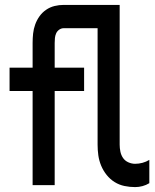

<svg xmlns="http://www.w3.org/2000/svg" viewBox="-20 -755 634 783"><path d="M531 8Q509 8 487.5 3.5Q466 -1 447.5 -12.5Q429 -24 415 -41.5Q401 -59 392.5 -79.5Q384 -100 381 -121.5Q378 -143 378 -165V-640H240Q230 -640 221.5 -634Q213 -628 209 -619Q205 -610 204 -600Q203 -590 203 -580V-479H323V-384H203V0H113V-384H19V-479H113V-580Q113 -599 115 -618Q117 -637 123.5 -655Q130 -673 141 -688.5Q152 -704 168 -715Q184 -726 202.5 -730.5Q221 -735 240 -735H468V-165Q468 -151 471 -136.5Q474 -122 482 -110.5Q490 -99 503.5 -93Q517 -87 531 -87Q546 -87 561 -91Q576 -95 589 -103V-8Q576 0 561 4Q546 8 531 8Z"/></svg>

Font: Iosevka QP
Style: Bold
Weight: 700
Designer: Belleve Invis
Foundry: Belleve Invis
Version: Version 20.0.0; ttfautohint (v1.8.4)